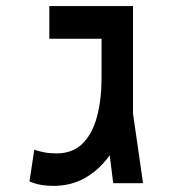

<svg xmlns="http://www.w3.org/2000/svg" viewBox="-20 -606 626 635"><path d="M155.8 8.8Q135.3 8.8 116.5 5.6Q97.7 2.4 77.6 -5.9L93.3 -110.8Q108.9 -105.5 126.7 -102.1Q144.5 -98.6 166.5 -98.6Q220.2 -98.6 253.2 -131.3Q286.1 -164.1 301 -220.9Q315.9 -277.8 315.9 -349.6V-392.1H418L416 -336.9Q415 -272 397.7 -210.2Q380.4 -148.4 347.2 -98.9Q314 -49.3 266.1 -20.3Q218.3 8.8 155.8 8.8ZM354.5 0 315.9 -305.2V-585.9H419.9V-230.5L453.1 0ZM143.1 -478V-585.9H405.3V-478Z"/></svg>

Font: Cascadia Code Medium
Style: Regular
Weight: 500
Monospace: yes
Designer: Aaron Bell
Foundry: Saja Typeworks
Version: Version 2407.024